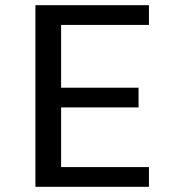

<svg xmlns="http://www.w3.org/2000/svg" viewBox="-20 -720 690 740"><path d="M116.5 0V-700H554V-624H215.5V-382H514V-306H215.5V-76H554V0Z"/></svg>

Font: Trispace Thin
Style: Regular
Weight: 400
Version: Version 1.210